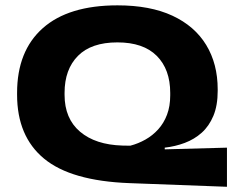

<svg xmlns="http://www.w3.org/2000/svg" viewBox="-20 -680 901 736"><path d="M850 36 476 22Q252 13.5 148.8 -72Q45.5 -157.5 45.5 -317V-324Q45.5 -484.5 144 -572Q242.5 -659.5 430.5 -659.5Q555.5 -659.5 641 -619.8Q726.5 -580 770.5 -507.5Q814.5 -435 814.5 -337.5V-332Q814.5 -275.5 798 -236Q781.5 -196.5 753.2 -171.2Q725 -146 688.2 -132.2Q651.5 -118.5 611.5 -114V-107.5L850 -114ZM449.5 -122 479.5 -121.5Q510 -129.5 537.5 -145Q565 -160.5 586.5 -184.2Q608 -208 620.2 -240.2Q632.5 -272.5 632.5 -314.5V-324Q632.5 -414 581 -465.8Q529.5 -517.5 430 -517.5Q330 -517.5 278.8 -465.8Q227.5 -414 227.5 -324V-316.5Q227.5 -225.5 286.8 -175.2Q346 -125 449.5 -122Z"/></svg>

Font: Anek Latin Expanded
Style: Bold
Weight: 700
Width: 7
Designer: Yesha Goshar
Foundry: Ek Type
Version: Version 1.003